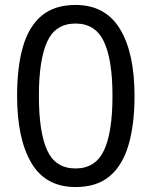

<svg xmlns="http://www.w3.org/2000/svg" viewBox="-20 -745 612 775"><path d="M523 -358Q523 -243 499 -160.5Q475 -78 423 -34Q371 10 285 10Q164 10 106.5 -87.5Q49 -185 49 -358Q49 -474 72.5 -556Q96 -638 148 -681.5Q200 -725 285 -725Q405 -725 464 -628.5Q523 -532 523 -358ZM137 -358Q137 -211 170.5 -138Q204 -65 285 -65Q365 -65 399.5 -137.5Q434 -210 434 -358Q434 -504 399.5 -577Q365 -650 285 -650Q204 -650 170.5 -577Q137 -504 137 -358Z"/></svg>

Font: Noto Sans Sharada
Style: Regular
Weight: 400
Designer: Monotype Design Team
Foundry: Monotype Imaging Inc.
Version: Version 2.006; ttfautohint (v1.8.4.7-5d5b)